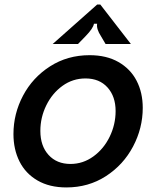

<svg xmlns="http://www.w3.org/2000/svg" viewBox="-20 -811 685 842"><path d="M39 -223Q39 -312 81 -391.5Q123 -471 199.5 -520Q276 -569 373 -569Q447 -569 499.5 -539Q552 -509 579 -457Q606 -405 606 -338Q606 -249 563.5 -168.5Q521 -88 444.5 -38.5Q368 11 271 11Q197 11 144.5 -19.5Q92 -50 65.5 -103Q39 -156 39 -223ZM487 -324Q487 -388 451.5 -427.5Q416 -467 355 -467Q299 -467 254 -434.5Q209 -402 183 -349Q157 -296 157 -237Q157 -171 193 -131.5Q229 -92 289 -92Q344 -92 389.5 -125Q435 -158 461 -211.5Q487 -265 487 -324ZM211 -618 406 -791H420L554 -618H443L423 -652Q402 -684 406 -707H392Q389 -687 355 -652L322 -618Z"/></svg>

Font: Open Sauce Sans SemiBold Italic
Style: Regular
Weight: 600
Italic angle: -10°
Designer: Alfredo Marco Pradil
Foundry: Creative Sauce Fz LLC
Version: Version 1.477